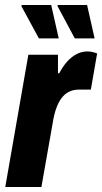

<svg xmlns="http://www.w3.org/2000/svg" viewBox="-20 -745 407 765"><path d="M1 0 93 -527H211V-453H216Q230 -480 247 -499Q264 -518 284.5 -529Q305 -540 328 -540Q339 -540 349.5 -537.5Q360 -535 367 -532L342 -388H295Q272 -388 255 -379.5Q238 -371 225.5 -354.5Q213 -338 204 -313Q195 -288 190 -255L145 0ZM278 -592 209 -721 210 -725H327L357 -592ZM135 -592 65 -721 67 -725H184L214 -592Z"/></svg>

Font: Archivo Condensed ExtraBold
Style: Italic
Weight: 800
Width: 3
Italic angle: -10°
Designer: Hector Gatti
Foundry: Omnibus-Type
Version: Version 2.001